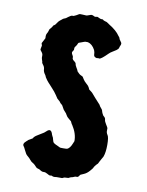

<svg xmlns="http://www.w3.org/2000/svg" viewBox="-90 -859 720 943"><g transform="rotate(10 270.0 -387.5)"><path d="M340.8 -783.2H347.2Q352.5 -777.8 359.4 -776.4Q366.2 -774.9 368.2 -773.9Q371.1 -772.9 376 -769Q380.9 -765.1 382.8 -764.2Q420.9 -741.2 437 -716.8Q443.8 -710 444.3 -705.6Q444.8 -701.2 451.7 -692.9Q458 -685.1 457.5 -680.7Q457 -675.8 454.6 -670.9Q452.1 -666 450.7 -659.7Q449.2 -653.3 439.5 -646.5Q429.7 -639.6 420.9 -634.8Q412.1 -629.9 404.3 -622.1Q373 -590.8 364.3 -590.8L357.9 -591.8L351.1 -590.8Q350.1 -590.8 347.2 -591.8Q336.9 -594.7 335.9 -603.5Q335 -612.3 334.5 -617.2Q334 -621.1 331.1 -627.9Q316.9 -654.8 294.9 -660.2H282.2Q279.3 -660.2 269.5 -656.2Q259.8 -652.3 254.9 -650.9Q249 -649.9 247.1 -644Q245.1 -638.2 244.1 -637.2L234.9 -624Q233.9 -622.1 233.9 -617.7V-610.8Q232.9 -608.9 228.5 -602.5Q224.1 -596.2 229.5 -587.4Q234.9 -578.6 234.9 -575.7V-569.3Q234.9 -567.9 235.8 -566.4Q236.8 -564.9 237.8 -563Q238.8 -561 246.1 -555.7Q253.4 -550.3 253.9 -544.9Q254.9 -539.1 256.8 -535.6Q258.3 -532.2 261.7 -526.4Q265.1 -520.5 266.1 -519L270 -509.8Q281.2 -497.1 289.6 -493.7Q297.9 -490.2 299.3 -488.3Q300.8 -486.3 306.2 -477.1Q311.5 -468.3 322.8 -458.5Q334 -449.2 336.9 -442.4Q339.8 -435.1 341.8 -432.1Q355 -422.9 359.4 -418L378.4 -396Q393.1 -378.9 403.8 -368.2Q408.7 -358.4 414.6 -352.5Q420.4 -346.7 421.9 -340.8Q422.9 -335 426.8 -327.1Q430.7 -319.3 431.6 -318.4Q432.6 -316.9 437.5 -313Q443.8 -307.1 443.8 -299.3Q444.3 -291.5 453.1 -277.8Q461.9 -264.2 462.4 -261.2Q462.9 -258.3 462.4 -250.5Q461.4 -238.3 468.8 -228Q476.1 -217.8 476.1 -179.7Q476.1 -142.1 467.8 -120.1Q464.8 -115.2 459.5 -105.5Q454.1 -95.7 453.1 -93.8L448.2 -84Q447.3 -81.1 444.3 -79.1Q441.4 -77.1 439.5 -74.2Q437 -71.3 434.1 -67.4Q429.7 -62 428.7 -58.6Q427.7 -54.7 415 -40.5Q402.3 -25.9 388.2 -20Q374 -14.2 371.6 -12.7Q369.1 -10.7 366.2 -5.9Q363.3 -1 360.4 0Q357.4 1 353 0.5Q348.1 0 342.8 2.9Q337.4 5.9 331.1 6.8Q324.7 8.3 320.8 10.7Q316.9 13.2 314.9 13.2L297.9 14.2Q295.9 14.2 286.1 19H257.8L250 20H244.1Q240.2 20 232.9 16.1L224.1 17.1Q219.2 16.1 209.5 10.3Q199.7 4.4 191.4 5.4Q183.1 5.9 176.8 1.5Q168.5 -4.9 161.6 -5.9Q154.8 -7.3 151.9 -10.7Q148.9 -14.2 143.1 -20Q137.7 -25.9 130.9 -29.3Q122.6 -33.7 116.7 -41.5Q110.8 -49.3 103.5 -55.2Q96.2 -61 91.8 -66.9Q87.9 -72.8 82 -85.4Q76.2 -98.1 73.2 -101.6Q63 -113.3 82.5 -129.4L89.8 -136.2Q92.8 -138.2 99.1 -141.6Q105.5 -145 109.9 -147.9Q114.3 -157.2 127 -165Q139.6 -172.9 147.5 -177.7Q155.3 -182.6 160.2 -185.5Q164.1 -188 169.4 -193.4Q191.4 -215.3 200.2 -182.1Q201.2 -178.7 203.6 -174.8Q206.1 -170.9 207 -168.5Q208 -166 209 -160.6Q210 -155.3 212.9 -148.4Q215.8 -141.6 234.9 -133.8L249 -127Q249 -126 265.1 -126Q281.2 -126 285.2 -127Q299.3 -132.8 309.1 -158.2L314 -169.9Q314.9 -207 289.1 -247.1Q286.1 -250 284.2 -254.9Q282.2 -259.8 280.3 -263.2Q277.8 -266.1 268.6 -272.9Q257.8 -281.2 253.9 -289.6Q250 -297.9 243.2 -304.2Q234.4 -312.5 229.5 -323.7Q224.6 -334.5 219.2 -337.9Q213.9 -341.3 211.4 -345.7Q209 -350.1 203.6 -354Q198.2 -357.9 195.3 -361.3Q192.4 -364.7 184.6 -377.4Q176.8 -390.1 155.3 -413.1Q133.8 -436 129.9 -441.9L124 -450.7Q120.1 -455.6 119.6 -459Q118.7 -462.4 116.7 -464.8Q106 -478.5 105.5 -490.2Q105 -502 99.1 -509.8Q90.8 -520.5 90.8 -523.4V-526.9Q88.9 -531.2 87.9 -535.6Q86.9 -540 85.9 -543Q85 -545.9 85.4 -555.2Q85.9 -564.5 80.1 -571.8Q74.2 -579.1 71.8 -583Q71.3 -586.9 73.2 -594.7Q75.2 -602.5 75.2 -604L71.8 -616.2L85.9 -643.1Q85.9 -645 85.4 -651.9Q85 -660.6 88.9 -667.5Q93.3 -674.3 94.7 -680.2Q96.2 -686 97.2 -688.5Q98.1 -690.9 102.1 -694.8Q108.4 -701.2 113.8 -711.9Q114.7 -712.9 118.7 -714.8Q122.6 -716.8 128.9 -727.1Q135.3 -736.8 140.1 -740.2Q145 -743.2 149.9 -748Q154.8 -752.9 158.7 -753.9Q162.6 -754.9 168 -757.8L177.7 -765.1Q190.9 -774.9 195.8 -774.9H203.1Q211.9 -779.3 214.8 -780.3Q217.8 -781.2 221.7 -784.2Q225.6 -787.1 229 -788.6Q231.9 -790 246.1 -789.1Q260.3 -788.1 263.7 -788.1Q267.1 -788.1 272 -790Q276.9 -791 283.2 -793.9Q290 -796.9 297.4 -793.5Q304.7 -790 307.1 -789.1L319.8 -791Q323.2 -790 328.1 -787.1Q335 -783.2 340.8 -783.2Z"/></g></svg>

Font: AntiqueNobleBoldCondensed
Style: BoldCondensed
Weight: 700
Version: Version 001.000